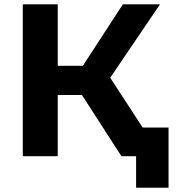

<svg xmlns="http://www.w3.org/2000/svg" viewBox="-20 -720 812 885"><path d="M539.7 0 322.2 -337.1 452.9 -415.7 723.6 0ZM85 0V-700H246.1V0ZM198.7 -282V-416.7H443.1V-282ZM468.1 -332.2 318.6 -350 546.2 -700H717.4ZM607.3 145.4V-37.7L644.4 0H539.7V-132.3H756.9V145.4Z"/></svg>

Font: Montserrat Thin
Style: Regular
Weight: 100
Designer: Julieta Ulanovsky
Foundry: Julieta Ulanovsky
Version: Version 9.000